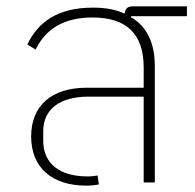

<svg xmlns="http://www.w3.org/2000/svg" viewBox="-20 -574 613 604"><path d="M252 10C267 10 284 8 291 6L287 -22C280 -21 271 -19 256 -19C168 -19 116 -59 116 -131V-161C116 -231 169 -270 258 -270H432V0H467V-366C467 -439 442 -491 392 -520V-523H568V-554H398C381 -554 374 -547 372 -531C345 -544 312 -550 272 -550C161 -550 99 -504 66 -434L92 -418C125 -486 185 -519 271 -519C376 -519 432 -469 432 -362V-298H252C143 -298 78 -242 78 -145C78 -47 143 10 252 10Z"/></svg>

Font: IBM Plex Thai ExtraLight
Style: Regular
Weight: 200
Designer: Mike Abbink, Paul van der Laan, Pieter van Rosmalen, Ben Mitchell, Mark Frömberg
Foundry: Bold Monday
Version: Version 1.0